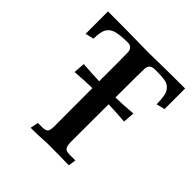

<svg xmlns="http://www.w3.org/2000/svg" viewBox="-161 -694 810 810"><g transform="rotate(45 243.5 -289.0)"><path d="M306.2 -302.2 305.7 -79.6Q305.7 -42.5 322.3 -38.1Q330.1 -35.6 339.4 -35.6H374.5L369.6 -1.5Q316.9 -2.9 243.7 -2.9Q231.9 -2.9 221.7 -2Q188.5 0.5 143.6 0.5L150.9 -35.6H176.3Q194.3 -35.6 202.1 -42Q210 -48.3 210 -76.2L209.5 -302.2Q164.1 -301.3 108.4 -296.9L112.3 -348.1Q168.5 -343.8 209.5 -342.8Q209.5 -511.7 208.5 -518.6Q205.6 -541 183.1 -543.9Q140.6 -543.9 115.2 -538.3Q89.8 -532.7 77.6 -514.4Q65.4 -496.1 65.4 -453.1L27.3 -443.8V-577.6Q151.4 -577.6 273.4 -575.2Q369.6 -577.6 487.3 -577.6V-454.6L449.2 -445.3Q449.2 -499.5 436.3 -518.3Q423.3 -537.1 401.9 -541Q382.3 -544.4 357.4 -544.4H340.3Q311 -544.4 307.6 -518.6Q306.6 -511.7 306.2 -342.8Q351.6 -343.8 407.7 -348.6L403.8 -296.9Q348.1 -301.3 306.2 -302.2Z"/></g></svg>

Font: Quaaykop
Style: Medium
Weight: 500
Designer: Tup Wanders
Foundry: Free font, DO NOT SELL
Version: Version 1.00;July 31, 2023;FontCreator 11.5.0.2430 64-bit